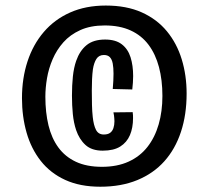

<svg xmlns="http://www.w3.org/2000/svg" viewBox="-20 -739 767 706"><path d="M348.8 -52.4Q274.4 -52.4 219.8 -77.4Q165.2 -102.4 129.9 -147.3Q94.6 -192.2 77.7 -251.4Q60.8 -310.6 60.8 -378Q60.8 -451.2 81.2 -513.3Q101.6 -575.4 141.1 -621.5Q180.6 -667.6 237.9 -693.1Q295.2 -718.6 369 -718.6Q445.4 -718.6 501.3 -693.5Q557.2 -668.4 593.8 -623.9Q630.4 -579.4 648.3 -520.7Q666.2 -462 666.2 -394.8Q666.2 -317.2 645.3 -254Q624.4 -190.8 584.3 -146Q544.2 -101.2 484.9 -76.8Q425.6 -52.4 348.8 -52.4ZM357.6 -185Q317.4 -185 294.4 -205.9Q271.4 -226.8 259.8 -261Q251 -287.4 247.8 -319.5Q244.6 -351.6 244.6 -387.6Q244.6 -425.8 248 -458Q251.4 -490.2 260.2 -515.4Q273 -552.2 298.2 -572.9Q323.4 -593.6 366.4 -593.6Q405.2 -593.6 427.9 -576.1Q450.6 -558.6 460.1 -528.3Q469.6 -498 469.6 -459.2Q469.6 -448 468.7 -435.1Q467.8 -422.2 466.4 -410L394.6 -411.8Q396 -428.2 396.7 -442.1Q397.4 -456 397.4 -468Q397.4 -490.2 394.5 -505.5Q391.6 -520.8 383.9 -528.8Q376.2 -536.8 362.2 -536.8Q343.8 -536.8 334.6 -522.5Q325.4 -508.2 321.6 -484Q319.4 -467.4 318.5 -447.8Q317.6 -428.2 317.6 -406.4Q317.6 -378.4 318.2 -353.7Q318.8 -329 321 -309Q324.2 -278.6 333 -261.5Q341.8 -244.4 361.6 -244.4Q376.4 -244.4 384.8 -250.5Q393.2 -256.6 397 -267.8Q400.8 -279 400.8 -293.2Q400.8 -298.2 400.3 -303.3Q399.8 -308.4 399.2 -314.3Q398.6 -320.2 397 -325.8L467.8 -326.6Q468.8 -320.8 469 -315.5Q469.2 -310.2 469.2 -304.8Q469.2 -269 457.8 -242.2Q446.4 -215.4 422.2 -200.2Q398 -185 357.6 -185ZM354.8 -125.6Q411 -125.6 452.9 -144.7Q494.8 -163.8 522.2 -198.8Q549.6 -233.8 563.4 -281.6Q577.2 -329.4 577.2 -386.2Q577.2 -444.6 564.6 -492.2Q552 -539.8 526.3 -574.2Q500.6 -608.6 460.4 -627Q420.2 -645.4 365 -645.4Q313 -645.4 275.4 -628.4Q237.8 -611.4 213 -583.4Q188.2 -555.4 173.5 -521.1Q158.8 -486.8 152.8 -451.1Q146.8 -415.4 146.8 -383.4Q146.8 -325.4 158.3 -278Q169.8 -230.6 194.7 -196.6Q219.6 -162.6 259.2 -144.1Q298.8 -125.6 354.8 -125.6Z"/></svg>

Font: Truculenta
Style: Regular
Weight: 400
Designer: Ivan Castro, Eva Sanz & Omnibus-Type Team
Foundry: Omnibus-Type
Version: Version 1.002